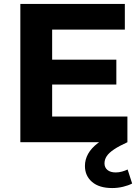

<svg xmlns="http://www.w3.org/2000/svg" viewBox="-20 -720 711 972"><path d="M83 0V-700H612V-570H244V-130H625V0ZM232 -292V-418H569V-292ZM548 232Q482 232 446 201Q410 170 410 120Q410 88 426 59Q442 30 476 4Q510 -22 563 -41L625 0Q583 19 557 36.5Q531 54 520 71Q509 88 509 107Q509 128 524 140.5Q539 153 566 153Q582 153 598 148.5Q614 144 626 138L649 209Q630 219 603 225.5Q576 232 548 232Z"/></svg>

Font: Montserrat Thin
Style: Bold
Weight: 700
Version: Version 9.000